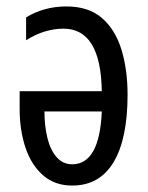

<svg xmlns="http://www.w3.org/2000/svg" viewBox="-20 -566 458 596"><path d="M186 -546Q255 -546 296.5 -510Q338 -474 357 -412Q376 -350 376 -272Q376 -135 332.5 -62.5Q289 10 204 10Q150 10 113.5 -22Q77 -54 59 -108Q41 -162 41 -228V-283H296Q293 -477 177 -477Q149 -477 120 -468.5Q91 -460 61 -441V-512Q117 -546 186 -546ZM118 -220Q118 -176 127 -138.5Q136 -101 155.5 -78.5Q175 -56 204 -56Q289 -56 296 -220Z"/></svg>

Font: Noto Sans ExtraCondensed
Style: Regular
Weight: 400
Width: 2
Designer: Monotype Design Team
Foundry: Monotype Imaging Inc.
Version: Version 2.013; ttfautohint (v1.8.4.7-5d5b)